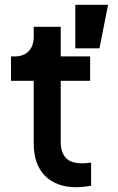

<svg xmlns="http://www.w3.org/2000/svg" viewBox="-20 -777 494 803"><path d="M300 6Q314 6 331 4Q348 2 361 0V-97Q342 -94 324 -94Q275 -94 254.5 -117.5Q234 -141 234 -182V-439H357V-541H234V-665H121V-623Q121 -585 100 -563Q79 -541 41 -541H26V-439H121V-177Q121 -90 168 -42Q215 6 300 6ZM295 -575H396L432 -757H295Z"/></svg>

Font: Custom Plus Jakarta Sans SemiBold
Style: Regular
Weight: 600
Designer: Gumpita Rahayu & FullSphere
Foundry: Tokotype & FullSphere
Version: Version 1.001;hotconv 1.0.117;makeotfexe 2.5.65602